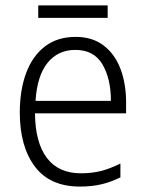

<svg xmlns="http://www.w3.org/2000/svg" viewBox="-20 -678 536 708"><path d="M259 -542Q321 -542 362.5 -510Q404 -478 424.5 -423.5Q445 -369 445 -300V-260H109Q110 -152 153 -95.5Q196 -39 278 -39Q319 -39 352.5 -47.5Q386 -56 424 -75V-24Q390 -7 354.5 1.5Q319 10 275 10Q164 10 108.5 -64Q53 -138 53 -263Q53 -346 76.5 -409Q100 -472 146 -507Q192 -542 259 -542ZM258 -494Q194 -494 155.5 -446.5Q117 -399 111 -306H389Q389 -388 357.5 -441Q326 -494 258 -494ZM377 -658V-612H121V-658Z"/></svg>

Font: Noto Sans Myanmar SemiCondensed Light
Style: Regular
Weight: 300
Width: 4
Designer: Monotype Design Team
Foundry: Monotype Imaging Inc.
Version: Version 2.107; ttfautohint (v1.8.4.7-5d5b)